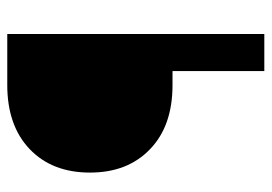

<svg xmlns="http://www.w3.org/2000/svg" viewBox="-130 -621 751 531"><g transform="rotate(-90 245.5 -355.5)"><path d="M314.5 0H417V-710.9H275.9C201.2 -710.9 142.1 -690.4 98.6 -648.9C55.2 -607.4 33.7 -551.8 33.7 -482.4C33.7 -412.6 55.2 -357.4 98.6 -315.9C141.6 -274.4 200.7 -253.9 275.4 -253.9H314.5Z"/></g></svg>

Font: Shabnam FD Medium
Style: Regular
Weight: 500
Foundry: DejaVu fonts team - Redesigned by Saber Rastikerdar - Based on Vazir font
Version: Version 5.00;October 20, 2019;FontCreator 12.0.0.2547 64-bit